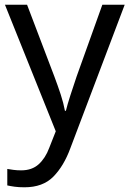

<svg xmlns="http://www.w3.org/2000/svg" viewBox="-20 -556 550 816"><path d="M1 -536H95L211 -231Q226 -191 238 -154.5Q250 -118 256 -85H260Q266 -110 279 -150.5Q292 -191 306 -232L415 -536H510L279 74Q251 150 206.5 195Q162 240 84 240Q60 240 42 237.5Q24 235 11 232V162Q22 164 37.5 166Q53 168 70 168Q116 168 144.5 142Q173 116 189 73L217 2Z"/></svg>

Font: Noto IKEA Simplified Chinese
Style: Regular
Weight: 400
Designer: Monotype Design Team
Foundry: Monotype Imaging Inc.
Version: Version 1.100